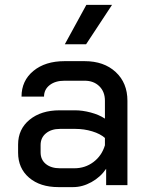

<svg xmlns="http://www.w3.org/2000/svg" viewBox="-20 -757 605 785"><path d="M54 -133V-166Q54 -229 101 -267.5Q148 -306 224 -306H287Q317 -306 351 -297Q385 -288 409 -272V-345Q409 -382 386 -404.5Q363 -427 326 -427H244Q206 -427 183 -409Q160 -391 160 -362H68Q68 -427 116.5 -467Q165 -507 244 -507H326Q405 -507 453 -462.5Q501 -418 501 -345V0H414V-67Q391 -33 354 -12.5Q317 8 279 8H219Q144 8 99 -30.5Q54 -69 54 -133ZM284 -69Q328 -69 362 -94.5Q396 -120 409 -163V-193Q390 -210 357 -220Q324 -230 289 -230H225Q190 -230 168 -212Q146 -194 146 -164V-134Q146 -104 167.5 -86.5Q189 -69 225 -69ZM333 -737H438L332 -576H245Z"/></svg>

Font: Bai Jamjuree Medium
Style: Regular
Weight: 500
Version: Version 1.000; ttfautohint (v1.6)